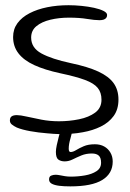

<svg xmlns="http://www.w3.org/2000/svg" viewBox="-20 -486 485 718"><path d="M243 211Q219.5 211 201.5 208.8Q183.5 206.5 173.5 201Q163.5 195.5 163.5 185Q163.5 174 171.2 170.8Q179 167.5 188 167.5Q194.5 167.5 203.2 169.2Q212 171 222.8 172.8Q233.5 174.5 245 174.5Q271.5 174.5 297.5 170Q323.5 165.5 340.8 154.2Q358 143 358 122.5Q358 103.5 349.2 95.8Q340.5 88 323.5 88Q302 88 284.5 95.2Q267 102.5 252 110Q237 117.5 222 117.5Q208 117.5 198.5 111Q189 104.5 189 82Q189 72.5 192.2 57Q195.5 41.5 199.5 26.5Q201 20.5 202.5 15.5Q181.5 15 156 12.5Q123.5 10 93 4.5Q62.5 -1 43 -9Q31.5 -14.5 24.2 -20.5Q17 -26.5 17 -35.5Q17 -46.5 23.8 -51Q30.5 -55.5 43 -55.5Q56 -55.5 80 -50Q104 -44.5 135.2 -38.5Q166.5 -32.5 200.5 -32.5Q239 -32.5 275.8 -40Q312.5 -47.5 336 -65Q359.5 -82.5 359.5 -113Q359.5 -140 345.5 -157.2Q331.5 -174.5 298 -187Q264.5 -199.5 205.5 -212Q147.5 -224.5 108.2 -242.5Q69 -260.5 49 -286.5Q29 -312.5 29 -347.5Q29 -377 45.2 -399.2Q61.5 -421.5 90.5 -436.5Q119.5 -451.5 156.8 -459Q194 -466.5 236.5 -466.5Q260 -466.5 285 -464Q310 -461.5 331.8 -456.8Q353.5 -452 367 -445.2Q380.5 -438.5 380.5 -430Q380.5 -423 377 -418.8Q373.5 -414.5 367.2 -412.5Q361 -410.5 352 -410.5Q334 -410.5 305.8 -415.2Q277.5 -420 237.5 -420Q200.5 -420 168.2 -412.2Q136 -404.5 116.2 -388.2Q96.5 -372 96.5 -345.5Q96.5 -307 135.2 -286Q174 -265 244.5 -250Q308.5 -236.5 347.5 -218.5Q386.5 -200.5 404.8 -175.2Q423 -150 423 -113.5Q423 -77 405 -52.2Q387 -27.5 357 -12.8Q327 2 290 8.5Q269 12.5 248 14Q246.5 21.5 243.5 31.5Q237 53 237 70Q237 82.5 244 82.5Q253 82.5 264.8 75.2Q276.5 68 293.2 60.8Q310 53.5 335 53.5Q355 53.5 369.8 61.8Q384.5 70 393 84.8Q401.5 99.5 401.5 118Q401.5 163 362.5 187Q323.5 211 243 211Z"/></svg>

Font: Gluten Thin ExtraLight
Style: Regular
Weight: 250
Version: Version 1.300